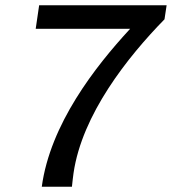

<svg xmlns="http://www.w3.org/2000/svg" viewBox="-20 -706 655 726"><path d="M610 -686H128L115 -597H472C339 -453 170 -236 138 0H252C255 -24 255 -32 258 -51C290 -273 463 -491 602 -633Z"/></svg>

Font: Chivo
Style: Italic
Weight: 400
Italic angle: -8°
Designer: Hector Gatti
Foundry: Omnibus-Type
Version: Version 1.003;PS 001.003;hotconv 1.0.70;makeotf.lib2.5.58329